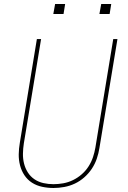

<svg xmlns="http://www.w3.org/2000/svg" viewBox="-20 -930 640 958"><path d="M247 8Q218 8 190 2Q162 -4 139.5 -18.5Q117 -33 102 -55.5Q87 -78 80 -105Q73 -132 73.5 -160.5Q74 -189 79 -218L164 -735H185L99 -215Q95 -189 94.5 -163.5Q94 -138 100 -114Q106 -90 119 -69.5Q132 -49 152 -35.5Q172 -22 196.5 -16.5Q221 -11 247 -11Q271 -11 296 -15.5Q321 -20 344.5 -31.5Q368 -43 388 -60.5Q408 -78 422 -100Q436 -122 444 -146Q452 -170 456 -194L545 -735H566L476 -191Q472 -165 463 -138.5Q454 -112 438.5 -88.5Q423 -65 401 -45.5Q379 -26 353.5 -14Q328 -2 300.5 3Q273 8 247 8ZM476 -860 485 -910H535L527 -860ZM246 -860 255 -910H305L297 -860Z"/></svg>

Font: Iosevka SS04 Thin Extended
Style: Italic
Weight: 100
Width: 7
Italic angle: -9°
Monospace: yes
Designer: Belleve Invis
Foundry: Belleve Invis
Version: Version 19.0.0; ttfautohint (v1.8.4)